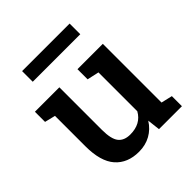

<svg xmlns="http://www.w3.org/2000/svg" viewBox="-199 -866 1014 1014"><g transform="rotate(-45 308.0 -359.0)"><path d="M260.7 10.3Q175.8 10.3 128.2 -43.7Q80.6 -97.7 80.6 -211.4V-438L21 -452.6V-528.3H203.6V-210.4Q203.6 -142.1 225.3 -114.5Q247.1 -86.9 292.5 -86.9Q371.6 -86.9 405.3 -147.9V-438L338.9 -452.6V-528.3H528.3V-89.8L590.8 -75.2V0H419.4L411.1 -71.8Q386.2 -32.2 347.9 -11Q309.6 10.3 260.7 10.3ZM125 -648.4V-728H480V-648.4Z"/></g></svg>

Font: Roboto Slab Medium
Style: Regular
Weight: 500
Designer: Google
Version: Version 2.001; ttfautohint (v1.8.3)